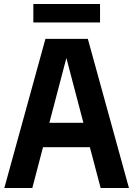

<svg xmlns="http://www.w3.org/2000/svg" viewBox="-20 -933 662 953"><path d="M1.5 0 205.5 -740H416L620 0H479.5L426 -202.5H193.5L140.5 0ZM225 -323.5H394L309.5 -645ZM145.5 -821.5V-913H476.5V-821.5Z"/></svg>

Font: Encode Sans Condensed
Style: Bold
Weight: 700
Width: 3
Designer: Multiple Designers
Foundry: Impallari Type
Version: Version 3.000; ttfautohint (v1.8.3) -l 8 -r 50 -G 200 -x 14 